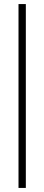

<svg xmlns="http://www.w3.org/2000/svg" viewBox="-20 -763 217 944"><path d="M71 161V-743H107V161Z"/></svg>

Font: Saira UltraCondensed Thin
Style: Regular
Weight: 250
Width: 1
Designer: Hector Gatti with collaboration of the Omnibus-Type team
Foundry: Omnibus-Type
Version: Version 1.101